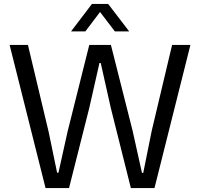

<svg xmlns="http://www.w3.org/2000/svg" viewBox="-20 -958 1019 978"><path d="M29 -729H122.3L227.6 -287.1L270.9 -78.1H277.7L324.1 -287.1L434.7 -729H545L655.3 -292.6L703.1 -77.6H709.7L753 -292.6L856.6 -729H949.9L766.9 0H646.6L544.1 -409.3L493.1 -637.1H486.6L435 -409.3L331.6 0H212ZM448.3 -937.9H530.9L638 -798.1H565L489.6 -897L414.9 -798.1H341.9Z"/></svg>

Font: Mona Sans VF XLt
Style: Regular
Weight: 200
Designer: Deni Anggara
Foundry: GitHub
Version: Version 2.000;Glyphs 3.2.3 (3260)